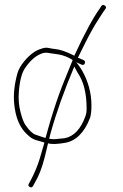

<svg xmlns="http://www.w3.org/2000/svg" viewBox="-20 -678 508 796"><path d="M296.2 -420 318.1 -410C324.8 -407.3 329.3 -409.2 331.6 -415.5C334 -421.8 332.1 -426.3 326.1 -429C312.1 -435 304.5 -438.3 303.1 -439C303.8 -441 314 -461.6 333.8 -500.9C353.7 -540.2 371.4 -571.9 387.1 -596C397.1 -611.3 404.5 -622.7 409.1 -630L417.1 -641C421.1 -646.3 420.3 -651 414.6 -655C409 -659 404.1 -658.3 400.1 -653L393.1 -642C368.6 -608.3 332.3 -543.3 288 -447C286.5 -447.7 285.2 -448.3 284.2 -449C254.4 -464.3 228.5 -473 206.6 -475C199.4 -475.7 190.9 -477.1 181.2 -479.2C171.5 -481.4 161.3 -480 148.5 -475C126.2 -468.4 103.6 -451.5 80.6 -424.2C66.8 -407.6 57.4 -391.2 52.5 -375C40 -330 35.3 -288.8 38.5 -251.5C43.6 -191.1 62.3 -146.9 94.5 -119C104.5 -109 115.2 -102 126.5 -98L151 -91C157.9 -89 161.8 -87.7 164.2 -87C160.2 -73 153.9 -50.7 144.6 -20C135.3 10.7 122.6 41 106.5 71L99.5 84C96.2 89.3 97.3 93.7 103 97C108.7 100.3 113.2 99.3 116.5 94L123.5 81C139 55.7 153.9 19.9 165.4 -26.5C170.6 -49.5 175.3 -68.7 179.3 -84C192.9 -79.4 216.7 -80.1 250.5 -86C292.7 -93 330 -127.4 353.1 -189C357.1 -199.7 359.1 -217.2 359.1 -241.8C359.1 -266.2 355.8 -291 349.1 -316C338 -356.3 320 -391 296.2 -420ZM183.8 -103C185.8 -110.3 187.8 -118 189.8 -126C213.8 -212.3 246.6 -304.3 288 -402L302.1 -376C326.8 -340.4 339.1 -291 339.1 -228C339.1 -215.3 337.5 -204.7 334.1 -196C315 -142.4 285.4 -112.1 248.3 -105C218 -101.3 199.5 -100.2 192.8 -101.5C187.8 -102.5 184.8 -103 183.8 -103ZM281.3 -429C272.3 -406.3 260.4 -377 245.6 -341C230.9 -305.1 216.3 -264.2 201.8 -218.5C192.8 -190.2 185.6 -166.5 180.4 -147.5C175.1 -128.5 171.3 -114.7 168.8 -106C161.8 -107.8 148.2 -112.4 127.3 -119.7C114.5 -124.1 100.4 -137.8 85 -160.5C78 -170.8 71.2 -188.9 64.7 -214.7C58.2 -240.4 55.9 -267.4 58 -295.5C61.6 -344.1 70.7 -378.3 85.5 -398C106.9 -429 130.2 -448.6 155.2 -456.9C163.2 -460.1 173.6 -460.3 187.1 -457.5C191.9 -456.5 197.8 -455.7 204.8 -455C233.9 -452.2 259.4 -443.6 281.3 -429Z"/></svg>

Font: Proton
Style: RgCnd
Weight: 500
Version: Version 1.017